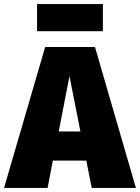

<svg xmlns="http://www.w3.org/2000/svg" viewBox="-45 -928 691 948"><path d="M626 0H408L381 -135H216L190 0H-25L178 -696H424ZM352 -279 298 -552 245 -279ZM463 -774H138V-908H463Z"/></svg>

Font: Trujillo Black
Style: Regular
Weight: 900
Designer: Fira Sans original fonts by bBox Type GmbH, Carrois Corporate GbR, & Edenspiekermann AG / Changes by Cristiano Sobral
Foundry: Fira Sans original fonts by bBox Type GmbH, Carrois Corporate GbR, & Edenspiekermann AG / Changes by Cristiano Sobral
Version: Version 4.301;July 28, 2020;FontCreator 13.0.0.2655 64-bit